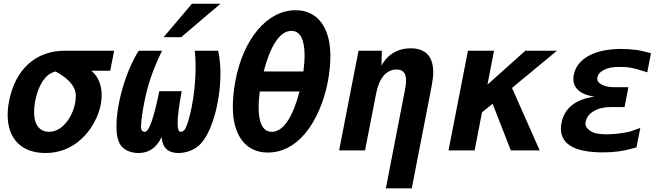

<svg xmlns="http://www.w3.org/2000/svg" viewBox="-20 -825 3652 1053"><path d="M229 14.2C304.7 14.2 371.6 -11.7 427.2 -63.5C495.1 -126.5 537.6 -220.7 537.6 -303.2C537.6 -356.4 520 -404.3 481.4 -437H584.5L606 -546.9H336.4C172.4 -546.9 63.5 -441.4 30.3 -272.9C24.9 -245.1 22 -219.2 22 -193.8C22 -64.5 97.7 14.2 229 14.2ZM249 -102.1C216.8 -102.1 191.9 -117.2 178.2 -147.5C170.4 -164.6 167 -187 167 -211.4C167 -275.4 189.9 -353.5 226.6 -396.5C240.7 -413.1 258.3 -425.8 284.2 -433.1C297.4 -426.8 315.4 -415.5 330.6 -404.3C372.6 -373 396 -337.9 396 -300.8C396 -293.5 395 -280.8 394 -272.9C385.3 -199.7 330.1 -102.1 249 -102.1Z M877.4 -621.1H973.6L1189.5 -804.7H1032.7ZM739.7 14.2C796.9 14.2 838.9 -15.1 866.2 -73.2C870.6 -15.1 901.4 14.2 958.5 14.2C1000 14.2 1042 -1.5 1070.3 -26.4C1141.6 -89.4 1189 -267.1 1189 -421.9C1189 -469.2 1184.6 -510.7 1176.3 -546.9H1048.3C1051.3 -516.6 1052.7 -486.8 1052.7 -455.6C1052.7 -294.4 1014.2 -145.5 994.1 -115.7C988.3 -106.9 980.5 -102.5 970.2 -102.1C959.5 -102.1 954.1 -117.7 954.1 -148.9C954.1 -186 961.4 -244.6 976.6 -324.7H853.5C823.7 -176.3 797.4 -102.1 773.9 -102.1C763.7 -102.5 756.8 -107.4 754.9 -115.7C753.9 -119.6 753.4 -125.5 753.4 -132.3C753.4 -159.7 761.7 -217.3 772.9 -272C790.5 -357.4 814.5 -434.6 868.7 -546.9H740.7C667 -429.7 618.7 -252.9 618.7 -132.3C618.7 -84 626.5 -48.8 643.6 -26.4C662.1 -2 697.3 14.2 739.7 14.2Z M1449.2 11.7C1522.5 11.7 1594.2 -22 1653.8 -93.3C1713.9 -165 1758.3 -272 1778.3 -378.9C1787.1 -426.8 1792 -475.6 1792 -517.1C1792 -672.9 1722.7 -769 1601.1 -769C1444.8 -769 1313 -610.4 1270.5 -378.9C1261.2 -329.1 1256.8 -278.3 1256.8 -239.3C1256.8 -85 1325.2 11.7 1449.2 11.7ZM1426.3 -433.1C1459 -559.6 1509.3 -655.8 1578.1 -655.8C1629.9 -655.8 1650.4 -601.1 1650.4 -521C1650.4 -493.7 1647.9 -464.4 1644 -433.1ZM1470.7 -102.1C1418 -102.1 1398.4 -157.7 1398.4 -235.8C1398.4 -263.2 1400.9 -292.5 1404.8 -323.2H1622.6C1591.3 -202.6 1541.5 -102.1 1470.7 -102.1Z M2096.2 208H2238.3L2347.7 -355C2353 -382.3 2356 -407.2 2356 -429.7C2356 -516.1 2312.5 -560.1 2232.4 -560.1C2161.6 -560.1 2104.5 -525.9 2072.3 -464.8L2074.2 -546.9H1946.3L1839.8 0H1981.9L2043 -313C2058.6 -394 2097.7 -443.8 2154.3 -443.8C2189.5 -443.8 2207 -424.8 2207 -383.8C2207 -370.1 2205.1 -353 2201.2 -333Z M2439.9 0H2583L2623.5 -209L2681.6 -255.9L2781.7 0H2939.9L2788.1 -342.8L3034.7 -546.9H2861.3L2653.3 -360.8L2689.5 -546.9H2546.4Z M3287.6 10.7C3346.2 10.7 3396.5 4.4 3461.9 -14.2C3464.8 -15.1 3467.8 -16.1 3470.7 -16.6L3491.7 -123.5C3458.5 -111.3 3438.5 -104.5 3431.2 -102.5C3425.3 -101.1 3420.4 -100.1 3406.7 -97.7C3373 -91.8 3340.3 -88.4 3305.7 -88.4C3266.6 -88.4 3237.3 -92.8 3214.8 -108.9C3200.2 -119.1 3190.4 -132.8 3190.4 -146.5C3190.4 -149.4 3190.9 -152.8 3191.9 -156.7C3195.8 -177.7 3207 -195.3 3225.6 -208.5L3235.4 -214.8C3257.3 -229 3292 -237.8 3331.5 -237.8H3405.3L3426.3 -346.7H3352.5C3319.3 -346.7 3295.4 -351.6 3276.9 -362.8C3264.2 -370.6 3255.4 -380.4 3255.4 -390.6C3255.4 -393.1 3255.9 -397.5 3256.3 -400.4C3258.3 -413.1 3266.6 -425.3 3279.8 -434.1L3292 -441.4C3317.4 -454.6 3343.3 -458 3379.4 -458C3429.2 -458 3459 -451.7 3518.1 -432.1L3529.8 -428.2L3550.3 -533.2C3512.7 -543 3489.3 -548.3 3479.5 -549.8C3478 -550.3 3476.1 -550.3 3474.6 -550.8C3443.8 -554.7 3414.6 -556.6 3386.7 -556.6C3236.3 -556.6 3143.6 -500.5 3127 -415C3125.5 -407.2 3124.5 -399.9 3124.5 -392.1C3124.5 -340.3 3165 -305.7 3239.7 -294.9C3134.8 -280.3 3075.7 -231 3059.6 -152.3C3057.1 -141.1 3056.2 -129.9 3056.2 -120.1C3056.2 -35.2 3128.9 10.7 3287.6 10.7Z"/></svg>

Font: Hack
Style: Bold Oblique
Weight: 700
Italic angle: -12°
Monospace: yes
Designer: Christopher Simpkins
Foundry: Christopher Simpkins
Version: Version 2.010